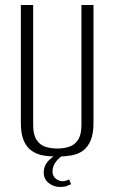

<svg xmlns="http://www.w3.org/2000/svg" viewBox="-20 -611 455 764"><path d="M208 12Q178 12 152 7.5Q126 3 106 -11Q86 -25 74.5 -51.5Q63 -78 63 -121V-591H112V-113Q112 -75 125.5 -54.5Q139 -34 160.5 -27Q182 -20 208 -20Q233 -20 255 -27Q277 -34 290.5 -54.5Q304 -75 304 -113V-591H352V-121Q352 -78 340.5 -51.5Q329 -25 309.5 -11Q290 3 263.5 7.5Q237 12 208 12ZM219 133Q193 133 173.5 117Q154 101 154 76Q154 48 173.5 28Q193 8 215 0H243Q217 13 203 32Q189 51 189 70Q189 90 202 100Q215 110 228 110Q237 110 244 107.5Q251 105 255 103L263 122Q257 125 246 129Q235 133 219 133Z"/></svg>

Font: Alumni Sans Thin Light
Style: Regular
Weight: 300
Version: Version 1.018